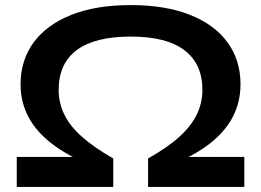

<svg xmlns="http://www.w3.org/2000/svg" viewBox="-20 -736 1028 756"><path d="M46 0V-118H339V-85Q247 -122 185 -169.5Q123 -217 92 -275.5Q61 -334 61 -404Q61 -499 112.5 -569Q164 -639 261 -677.5Q358 -716 495 -716Q631 -716 728 -677.5Q825 -639 876 -569Q927 -499 927 -404Q927 -334 896.5 -275.5Q866 -217 804.5 -169.5Q743 -122 650 -85V-118H942V0H563V-112Q641 -156 687.5 -198.5Q734 -241 755.5 -286.5Q777 -332 777 -382Q777 -484 706.5 -538Q636 -592 495 -592Q354 -592 282.5 -539Q211 -486 211 -382Q211 -332 232.5 -286.5Q254 -241 301.5 -198.5Q349 -156 426 -112V0Z"/></svg>

Font: Nunito Sans 10pt Expanded
Style: Bold
Weight: 700
Width: 7
Designer: Vernon Adams
Foundry: Vernon Adams
Version: Version 3.101;gftools[0.9.27]